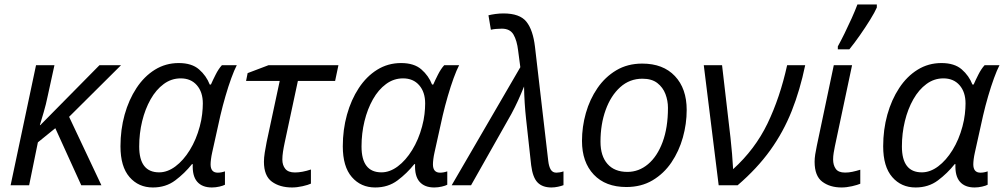

<svg xmlns="http://www.w3.org/2000/svg" viewBox="-20 -826 4478 856"><path d="M27.3 0 140.6 -535.2H222.7L192.9 -398.9Q185.1 -360.4 174.8 -325.7Q164.6 -291 157.7 -268.1H159.7L423.3 -535.2H519.5L288.1 -305.2L432.1 0H342.3L226.6 -254.4L148.9 -191.4L109.9 0Z M661.6 9.8Q597.7 9.8 557.4 -36.6Q517.1 -83 517.1 -173.8Q517.1 -248 535.6 -314.7Q554.2 -381.3 588.4 -433.3Q622.6 -485.4 670.4 -515.1Q718.3 -544.9 776.9 -544.9Q835 -544.9 867.4 -516.6Q899.9 -488.3 915 -449.2H920.4Q928.2 -467.3 941.2 -492.9Q954.1 -518.6 969.2 -535.2H1035.6Q1024.4 -513.7 1011.2 -477.5Q998 -441.4 985.4 -397.9Q972.7 -354.5 962.4 -310.5L925.8 -145.5Q922.4 -130.4 920.7 -116.5Q918.9 -102.5 918.9 -93.3Q918.9 -56.2 950.7 -56.2Q966.3 -56.2 982.9 -62V-2.4Q975.1 2 958.3 5.9Q941.4 9.8 924.8 9.8Q881.3 9.8 859.1 -15.9Q836.9 -41.5 839.4 -94.2H835.9Q803.2 -53.2 761.2 -21.7Q719.2 9.8 661.6 9.8ZM689.5 -57.6Q726.6 -57.6 762.2 -84.2Q797.9 -110.8 826.4 -157.2Q855 -203.6 870.6 -262.2Q878.4 -291 881.3 -317.4Q884.3 -343.8 884.3 -364.7Q884.3 -415.5 857.7 -446Q831.1 -476.6 785.6 -476.6Q744.1 -476.6 710 -451.4Q675.8 -426.3 651.4 -383.1Q627 -339.8 613.8 -285.6Q600.6 -231.4 600.6 -172.9Q600.6 -57.6 689.5 -57.6Z M1282.2 9.8Q1227.5 9.8 1192.1 -16.1Q1156.7 -42 1156.7 -105Q1156.7 -122.1 1160.4 -146Q1164.1 -169.9 1168.9 -193.4L1227.1 -465.3H1077.1L1084 -500L1176.8 -535.2H1488.8L1474.1 -465.3H1308.1L1249.5 -191.4Q1244.6 -168.9 1241.7 -149.7Q1238.8 -130.4 1238.8 -114.7Q1238.8 -89.4 1252 -73.2Q1265.1 -57.1 1294.9 -57.1Q1326.7 -57.1 1366.2 -70.3V-7.3Q1354 -1.5 1328.9 4.2Q1303.7 9.8 1282.2 9.8Z M1652.8 9.8Q1588.9 9.8 1548.6 -36.6Q1508.3 -83 1508.3 -173.8Q1508.3 -248 1526.9 -314.7Q1545.4 -381.3 1579.6 -433.3Q1613.8 -485.4 1661.6 -515.1Q1709.5 -544.9 1768.1 -544.9Q1826.2 -544.9 1858.6 -516.6Q1891.1 -488.3 1906.2 -449.2H1911.6Q1919.4 -467.3 1932.4 -492.9Q1945.3 -518.6 1960.4 -535.2H2026.9Q2015.6 -513.7 2002.4 -477.5Q1989.3 -441.4 1976.6 -397.9Q1963.9 -354.5 1953.6 -310.5L1917 -145.5Q1913.6 -130.4 1911.9 -116.5Q1910.2 -102.5 1910.2 -93.3Q1910.2 -56.2 1941.9 -56.2Q1957.5 -56.2 1974.1 -62V-2.4Q1966.3 2 1949.5 5.9Q1932.6 9.8 1916 9.8Q1872.6 9.8 1850.3 -15.9Q1828.1 -41.5 1830.6 -94.2H1827.1Q1794.4 -53.2 1752.4 -21.7Q1710.4 9.8 1652.8 9.8ZM1680.7 -57.6Q1717.8 -57.6 1753.4 -84.2Q1789.1 -110.8 1817.6 -157.2Q1846.2 -203.6 1861.8 -262.2Q1869.6 -291 1872.6 -317.4Q1875.5 -343.8 1875.5 -364.7Q1875.5 -415.5 1848.9 -446Q1822.3 -476.6 1776.9 -476.6Q1735.4 -476.6 1701.2 -451.4Q1667 -426.3 1642.6 -383.1Q1618.2 -339.8 1605 -285.6Q1591.8 -231.4 1591.8 -172.9Q1591.8 -57.6 1680.7 -57.6Z M2438.5 9.8Q2398.4 9.8 2376.7 -12.5Q2355 -34.7 2348.1 -89.4L2325.2 -297.9Q2321.8 -328.6 2319.3 -366.5Q2316.9 -404.3 2316.4 -440.4Q2303.2 -407.7 2289.6 -377.7Q2275.9 -347.7 2260.3 -318.8L2080.1 0H1993.7L2299.8 -526.4L2290 -600.6Q2284.7 -645.5 2269.3 -671.9Q2253.9 -698.2 2217.3 -698.2Q2203.6 -698.2 2191.2 -697Q2178.7 -695.8 2168.5 -693.4L2157.7 -757.8Q2170.9 -761.2 2189.2 -763.7Q2207.5 -766.1 2224.6 -766.1Q2297.4 -766.1 2326.9 -729.2Q2356.4 -692.4 2365.2 -616.7L2424.3 -108.4Q2427.2 -83.5 2435.5 -69.8Q2443.8 -56.2 2460.4 -56.2Q2466.3 -56.2 2475.3 -57.6Q2484.4 -59.1 2492.2 -62V-0.5Q2482.4 3.4 2467.5 6.6Q2452.6 9.8 2438.5 9.8Z M2772.5 7.8Q2679.7 7.8 2627.2 -47.6Q2574.7 -103 2574.7 -197.8Q2574.7 -260.7 2592 -322Q2609.4 -383.3 2643.6 -433.1Q2677.7 -482.9 2727.8 -512.7Q2777.8 -542.5 2843.3 -542.5Q2936.5 -542.5 2989 -486.8Q3041.5 -431.2 3041.5 -335.9Q3041.5 -273.9 3024.4 -212.9Q3007.3 -151.9 2973.4 -101.8Q2939.5 -51.8 2889.2 -22Q2838.9 7.8 2772.5 7.8ZM2777.3 -59.6Q2828.1 -59.6 2869.1 -94Q2910.2 -128.4 2934.1 -192.6Q2958 -256.8 2958 -345.2Q2958 -377 2946.8 -406.7Q2935.5 -436.5 2910.6 -455.8Q2885.7 -475.1 2844.2 -475.1Q2787.1 -475.1 2745.1 -437.3Q2703.1 -399.4 2680.2 -335.7Q2657.2 -272 2657.2 -194.3Q2657.2 -130.4 2688.5 -95Q2719.7 -59.6 2777.3 -59.6Z M3184.1 0 3117.7 -535.2H3199.2L3236.8 -211.9Q3240.7 -175.3 3243.7 -140.9Q3246.6 -106.4 3248.5 -71.8Q3346.2 -160.2 3401.9 -275.6Q3457.5 -391.1 3489.3 -535.2H3569.8Q3546.9 -424.8 3509.8 -331.3Q3472.7 -237.8 3414.1 -156.2Q3355.5 -74.7 3268.6 0Z M3731.9 9.8Q3680.2 9.8 3646 -15.9Q3611.8 -41.5 3611.8 -105Q3611.8 -119.6 3614.5 -137.5Q3617.2 -155.3 3621.6 -175.8L3697.3 -535.2H3778.8L3702.1 -173.3Q3699.2 -159.7 3696.8 -144.5Q3694.3 -129.4 3694.3 -115.2Q3694.3 -89.8 3706.1 -73.2Q3717.8 -56.6 3747.6 -56.6Q3764.2 -56.6 3780.3 -60.1Q3796.4 -63.5 3815.4 -69.3V-6.8Q3803.2 -1.5 3778.6 4.2Q3753.9 9.8 3731.9 9.8ZM3715.3 -606V-619.1Q3729 -644 3745.4 -677.2Q3761.7 -710.4 3777.1 -744.6Q3792.5 -778.8 3802.7 -806.2H3889.2V-792.5Q3880.4 -772 3859.4 -738Q3838.4 -704.1 3813.5 -668.5Q3788.6 -632.8 3766.6 -606Z M4062 9.8Q3998 9.8 3957.8 -36.6Q3917.5 -83 3917.5 -173.8Q3917.5 -248 3936 -314.7Q3954.6 -381.3 3988.8 -433.3Q4022.9 -485.4 4070.8 -515.1Q4118.7 -544.9 4177.2 -544.9Q4235.4 -544.9 4267.8 -516.6Q4300.3 -488.3 4315.4 -449.2H4320.8Q4328.6 -467.3 4341.6 -492.9Q4354.5 -518.6 4369.6 -535.2H4436Q4424.8 -513.7 4411.6 -477.5Q4398.4 -441.4 4385.7 -397.9Q4373 -354.5 4362.8 -310.5L4326.2 -145.5Q4322.8 -130.4 4321 -116.5Q4319.3 -102.5 4319.3 -93.3Q4319.3 -56.2 4351.1 -56.2Q4366.7 -56.2 4383.3 -62V-2.4Q4375.5 2 4358.6 5.9Q4341.8 9.8 4325.2 9.8Q4281.7 9.8 4259.5 -15.9Q4237.3 -41.5 4239.7 -94.2H4236.3Q4203.6 -53.2 4161.6 -21.7Q4119.6 9.8 4062 9.8ZM4089.8 -57.6Q4127 -57.6 4162.6 -84.2Q4198.2 -110.8 4226.8 -157.2Q4255.4 -203.6 4271 -262.2Q4278.8 -291 4281.7 -317.4Q4284.7 -343.8 4284.7 -364.7Q4284.7 -415.5 4258.1 -446Q4231.4 -476.6 4186 -476.6Q4144.5 -476.6 4110.4 -451.4Q4076.2 -426.3 4051.8 -383.1Q4027.3 -339.8 4014.2 -285.6Q4001 -231.4 4001 -172.9Q4001 -57.6 4089.8 -57.6Z"/></svg>

Font: Open Sans
Style: Italic
Weight: 400
Italic angle: -12°
Designer: Monotype Design Team
Foundry: Monotype Imaging Inc.
Version: Version 3.000; ttfautohint (v1.8.4)